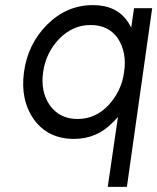

<svg xmlns="http://www.w3.org/2000/svg" viewBox="-20 -532 616 752"><path d="M505 -500 494 -424Q491 -430 487.5 -435.5Q484 -441 481 -446Q437 -512 344 -512Q242 -512 165 -436Q89 -360 74 -250Q59 -140 113 -64Q168 12 270 12Q360 12 422 -53Q427 -58 432 -63Q437 -68 442 -74L402 200H477L576 -500ZM284 -66Q213 -66 175 -120Q138 -173 149 -250Q160 -326 212 -380Q265 -434 335 -434Q406 -434 442 -381Q459 -355 465.5 -322Q472 -289 466 -250Q461 -211 445 -178.5Q429 -146 404 -119Q353 -66 284 -66Z"/></svg>

Font: Unageo
Style: Regular-Italic
Weight: 400
Designer: Richard Sepsi
Foundry: Richard Sepsi
Version: Version 2.000